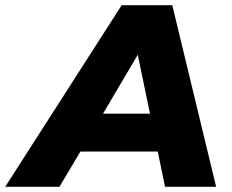

<svg xmlns="http://www.w3.org/2000/svg" viewBox="-88 -720 894 740"><path d="M548 0 520 -136H222L141 0H-68L381 -700H576L745 0ZM309 -282H490L443 -509Z"/></svg>

Font: My Font
Style: Italic
Weight: 500
Designer: Julieta Ulanovsky
Foundry: Julieta Ulanovsky
Version: ""